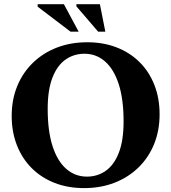

<svg xmlns="http://www.w3.org/2000/svg" viewBox="-20 -904 835 936"><path d="M405.5 -698Q483.5 -698 548.2 -673Q613 -648 660 -601.5Q707 -555 732.5 -490.2Q758 -425.5 758 -346.5Q758 -267 731 -201Q704 -135 654.5 -87Q605 -39 537.8 -13Q470.5 13 390 13Q311.5 13 247 -12Q182.5 -37 135.5 -83.5Q88.5 -130 62.8 -195Q37 -260 37 -339Q37 -418.5 64 -484.2Q91 -550 140.5 -598Q190 -646 257.2 -672Q324.5 -698 405.5 -698ZM403.5 -43Q456 -43 496.2 -71.8Q536.5 -100.5 559.5 -160Q582.5 -219.5 582.5 -311.5Q582.5 -420.5 558.8 -493.8Q535 -567 492 -604.5Q449 -642 392 -642Q339.5 -642 299 -613.2Q258.5 -584.5 235.5 -525Q212.5 -465.5 212.5 -373.5Q212.5 -265 236.2 -191.5Q260 -118 303.2 -80.5Q346.5 -43 403.5 -43ZM363.5 -749.5H324L163.5 -871.5V-883.5H291.5ZM493.5 -749.5H458.5L352.5 -873V-883.5H467Z"/></svg>

Font: Newsreader 36pt
Style: Bold
Weight: 700
Designer: Hugues Gentile
Foundry: Production Type
Version: Version 1.003